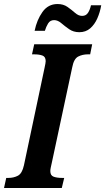

<svg xmlns="http://www.w3.org/2000/svg" viewBox="-39 -934 523 954"><path d="M-19 0 -8 -50H3Q29 -50 50 -61Q71 -72 80 -113L182 -595Q188 -622 188 -630Q188 -652 172 -658Q156 -664 130 -664H120L131 -714H419L409 -664H398Q371 -664 349.5 -653Q328 -642 320 -600L219 -128Q216 -114 213.5 -103Q211 -92 211 -84Q211 -62 227.5 -56Q244 -50 269 -50H280L268 0ZM355 -774Q326 -774 304.5 -789Q283 -804 265.5 -819Q248 -834 230 -834Q210 -834 200 -817.5Q190 -801 184 -781H133Q144 -835 172 -874.5Q200 -914 247 -914Q276 -914 296.5 -899.5Q317 -885 334 -870Q351 -855 369 -855Q389 -855 399 -871.5Q409 -888 413 -908H464Q458 -873 444.5 -842.5Q431 -812 409 -793Q387 -774 355 -774Z"/></svg>

Font: Noto Serif ExtraCondensed
Style: Bold Italic
Weight: 700
Width: 2
Italic angle: -12°
Designer: Monotype Design Team
Foundry: Monotype Imaging Inc.
Version: Version 2.013; ttfautohint (v1.8.4.7-5d5b)